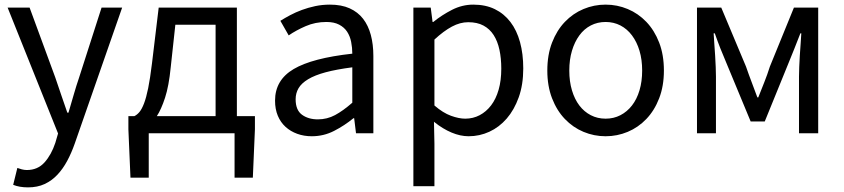

<svg xmlns="http://www.w3.org/2000/svg" viewBox="-20 -576 3648 830"><path d="M108 -543 219 -241Q231 -206 244.5 -166Q258 -126 271 -89H276Q287 -126 298.5 -166Q310 -206 322 -241L419 -543H508L303 45Q289 85 270.5 119.5Q252 154 228 179.5Q204 205 173 219.5Q142 234 101 234Q64 234 37 223L55 150Q63 153 74 156Q85 159 96 159Q143 159 172.5 126Q202 93 219 42L231 1L13 -543Z M535 -17V-74H561Q573 -80 583 -92Q593 -104 602.5 -128.5Q612 -153 620.5 -194.5Q629 -236 637 -302L666 -543H1004V-74H1082V-17L1073 192H994V0H623V192H544ZM912 -74V-469H738L718 -285Q710 -204 693.5 -153.5Q677 -103 658 -74Z M1328 13Q1294 13 1265 2.5Q1236 -8 1214.5 -27.5Q1193 -47 1181 -75.5Q1169 -104 1169 -141Q1169 -230 1249.5 -277.5Q1330 -325 1503 -344Q1503 -370 1498 -395Q1493 -420 1480.5 -439Q1468 -458 1446 -469.5Q1424 -481 1391 -481Q1343 -481 1301.5 -463Q1260 -445 1228 -423L1192 -486Q1211 -498 1234.5 -510.5Q1258 -523 1285 -533Q1312 -543 1342.5 -549.5Q1373 -556 1406 -556Q1456 -556 1491.5 -540Q1527 -524 1549.5 -495Q1572 -466 1583 -425Q1594 -384 1594 -334V0H1519L1511 -65H1508Q1469 -33 1424 -10Q1379 13 1328 13ZM1354 -60Q1394 -60 1428.5 -78.5Q1463 -97 1503 -132V-285Q1434 -276 1387.5 -263.5Q1341 -251 1312 -233.5Q1283 -216 1270.5 -194.5Q1258 -173 1258 -147Q1258 -100 1285.5 -80Q1313 -60 1354 -60Z M1842 -543 1850 -481H1853Q1890 -511 1934 -533.5Q1978 -556 2026 -556Q2079 -556 2119 -536.5Q2159 -517 2186.5 -481Q2214 -445 2228 -394Q2242 -343 2242 -280Q2242 -210 2222.5 -155.5Q2203 -101 2170.5 -63.5Q2138 -26 2095.5 -6.5Q2053 13 2006 13Q1970 13 1932 -3Q1894 -19 1858 -48L1856 -50L1858 45V229H1767V-543ZM1858 -120Q1895 -88 1929.5 -75.5Q1964 -63 1991 -63Q2025 -63 2053.5 -78Q2082 -93 2103 -120.5Q2124 -148 2135.5 -188Q2147 -228 2147 -279Q2147 -324 2139 -361Q2131 -398 2114 -424.5Q2097 -451 2070 -465.5Q2043 -480 2004 -480Q1969 -480 1933.5 -461Q1898 -442 1858 -405Z M2598 13Q2548 13 2502.5 -6Q2457 -25 2422 -61.5Q2387 -98 2366.5 -151Q2346 -204 2346 -271Q2346 -339 2366.5 -392Q2387 -445 2422 -481.5Q2457 -518 2502.5 -537Q2548 -556 2598 -556Q2648 -556 2693.5 -537Q2739 -518 2774 -481.5Q2809 -445 2829.5 -392Q2850 -339 2850 -271Q2850 -204 2829.5 -151Q2809 -98 2774 -61.5Q2739 -25 2693.5 -6Q2648 13 2598 13ZM2598 -63Q2633 -63 2662 -78Q2691 -93 2712 -120Q2733 -147 2744.5 -185.5Q2756 -224 2756 -271Q2756 -318 2744.5 -356.5Q2733 -395 2712 -423Q2691 -451 2662 -466Q2633 -481 2598 -481Q2563 -481 2534 -466Q2505 -451 2484.5 -423Q2464 -395 2452.5 -356.5Q2441 -318 2441 -271Q2441 -224 2452.5 -185.5Q2464 -147 2484.5 -120Q2505 -93 2534 -78Q2563 -63 2598 -63Z M3098 -543 3205 -288Q3217 -253 3229.5 -220.5Q3242 -188 3254 -155H3258Q3271 -188 3284 -220.5Q3297 -253 3308 -288L3412 -543H3517V0H3434V-245Q3434 -263 3435 -286.5Q3436 -310 3437.5 -335.5Q3439 -361 3441 -386Q3443 -411 3444 -432H3440Q3428 -400 3414.5 -367Q3401 -334 3389 -304L3286 -51H3225L3120 -304Q3107 -334 3094 -367Q3081 -400 3070 -432H3065Q3066 -411 3068 -386Q3070 -361 3071.5 -335.5Q3073 -310 3074 -286.5Q3075 -263 3075 -245V0H2993V-543Z"/></svg>

Font: Kinto Sans
Style: Regular
Weight: 400
Designer: Authors: Ryoko NISHIZUKA  (kana & ideographs); Paul D. Hunt (Latin, Greek & Cyrillic); Wenlong ZHANG  (bopomofo); Sandol
Foundry: Adobe Systems Incorporated, ookami Inc.
Version: Version 0.001